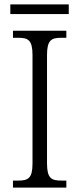

<svg xmlns="http://www.w3.org/2000/svg" viewBox="-20 -854 362 874"><path d="M27 -790H293V-834H27ZM39 0H282V-32H259C214 -32 194 -42 194 -111V-603C194 -672 214 -682 259 -682H282V-714H39V-682H63C108 -682 128 -672 128 -603V-110C128 -42 108 -32 63 -32H39Z"/></svg>

Font: Noto Serif Myanmar SemiCondensed Light
Style: Regular
Weight: 300
Width: 4
Designer: Ben Mitchell and the Monotype Design Team
Foundry: Monotype Imaging Inc.
Version: Version 2.106